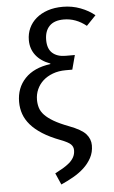

<svg xmlns="http://www.w3.org/2000/svg" viewBox="-63 -792 626 1056"><g transform="rotate(-5 250.0 -263.5)"><path d="M301 -93Q370 -67 394 -39.5Q418 -12 418 23Q418 61 401.5 91.5Q385 122 359 146Q333 170 299.5 189Q266 208 232 223L204 159Q226 148 246.5 136Q267 124 283 110.5Q299 97 308.5 80Q318 63 318 41Q318 22 304.5 8.5Q291 -5 249 -21Q191 -43 151 -68.5Q111 -94 86.5 -122.5Q62 -151 51 -182.5Q40 -214 40 -249Q40 -327 89 -378.5Q138 -430 229 -442L230 -445Q178 -464 150.5 -499.5Q123 -535 123 -583Q123 -619 137 -649.5Q151 -680 177.5 -702.5Q204 -725 241 -737.5Q278 -750 325 -750Q376 -750 422 -732.5Q468 -715 500 -688L448 -634Q391 -680 324 -680Q271 -680 244.5 -652.5Q218 -625 218 -576Q218 -527 244.5 -503.5Q271 -480 317 -480H368L347 -401H311Q271 -401 239 -389Q207 -377 185 -357Q163 -337 151 -310Q139 -283 139 -252Q139 -229 145.5 -208Q152 -187 170 -168Q188 -149 219.5 -130.5Q251 -112 301 -93Z"/></g></svg>

Font: Yekcdsyqcyvpieeyorgstswgcgt
Style: Regular
Weight: 400
Italic angle: -8°
Designer: Carrois Corporate & Edenspiekermann
Foundry: Carrois Corporate GbR & Edenspiekermann AG
Version: Version 2.001